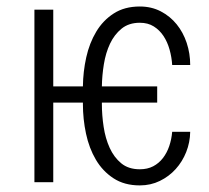

<svg xmlns="http://www.w3.org/2000/svg" viewBox="-20 -558 640 588"><path d="M461.4 -243.7H292V-239.3Q292 -205.1 297.4 -169.7Q302.7 -134.3 315.9 -105.2Q329.1 -76.2 351.3 -57.9Q373.5 -39.6 408.2 -39.6Q431.6 -39.6 449.2 -48.8Q466.8 -58.1 479 -74Q491.2 -89.8 498.3 -110.6Q505.4 -131.3 507.3 -154.3H562.5Q562 -122.1 550.3 -92.5Q538.6 -63 518.1 -40.3Q497.6 -17.6 469.5 -3.9Q441.4 9.8 408.2 9.8Q360.8 9.8 327.6 -12Q294.4 -33.7 273.7 -68.8Q252.9 -104 243.4 -148.7Q233.9 -193.4 233.9 -239.3V-243.7H143.1V0H85.4V-528.3H143.1V-293.5H233.9Q234.4 -338.4 244.1 -382.3Q253.9 -426.3 274.7 -460.9Q295.4 -495.6 328.4 -516.8Q361.3 -538.1 408.2 -538.1Q443.8 -538.1 472.4 -523.2Q501 -508.3 521 -483.6Q541 -459 551.8 -426.5Q562.5 -394 562.5 -358.9H507.3Q505.9 -382.8 499.3 -406.2Q492.7 -429.7 480.7 -447.8Q468.8 -465.8 450.9 -477.1Q433.1 -488.3 408.2 -488.3Q374.5 -488.3 352.3 -470.2Q330.1 -452.1 316.9 -424.1Q303.7 -396 298.1 -361.3Q292.5 -326.7 292 -293.5H461.4Z"/></svg>

Font: Roboto Mono Light
Style: Regular
Weight: 300
Designer: Google
Version: Version 2.000985; 2015; ttfautohint (v1.3)